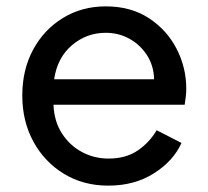

<svg xmlns="http://www.w3.org/2000/svg" viewBox="-20 -571 654 603"><path d="M320 12Q242 12 181 -25Q120 -62 85 -126Q50 -190 50 -271Q50 -352 84 -415Q118 -478 177.5 -514.5Q237 -551 312 -551Q391 -551 447.5 -514Q504 -477 534.5 -418Q565 -359 565 -292Q565 -281 563.5 -267.5Q562 -254 560 -242H148Q150 -190 174.5 -152Q199 -114 237.5 -93.5Q276 -73 321 -73Q375 -73 412 -98Q449 -123 472 -162L550 -122Q525 -66 464 -27Q403 12 320 12ZM312 -468Q252 -468 206 -429Q160 -390 150 -322H464Q463 -364 442 -397Q421 -430 387 -449Q353 -468 312 -468Z"/></svg>

Font: Pitagon Sans Text Medium
Style: Regular
Weight: 500
Designer: Travis Tran
Foundry: Pitagon
Version: Version 1.000; ttfautohint (v1.8.4.7-5d5b);gftools[0.9.26]